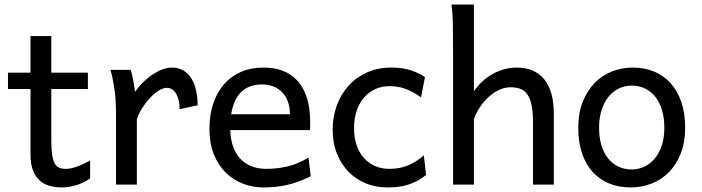

<svg xmlns="http://www.w3.org/2000/svg" viewBox="-20 -801 3045 833"><path d="M14.6 -485.8H112.3V-644.5H202.6V-485.8H361.3V-415H202.6V-190.4Q202.6 -152.8 206.3 -128.9Q210 -105 217.5 -91.6Q225.1 -78.1 236.8 -73.2Q248.5 -68.4 265.1 -68.4Q286.1 -68.4 312.5 -77.6Q338.9 -86.9 371.1 -105V-26.9Q337.4 -4.9 306.6 3.7Q275.9 12.2 250 12.2Q221.2 12.2 196.3 5.6Q171.4 -1 152.6 -17.6Q133.8 -34.2 123 -61.8Q112.3 -89.4 112.3 -131.8V-415H14.6Z M483.4 0V-300.3Q483.4 -372.6 475.3 -422.6Q467.3 -472.7 459 -498H546.9Q549.8 -490.2 552.7 -477.8Q555.7 -465.3 558.1 -451.7Q560.5 -438 562.5 -424.8L566.4 -402.8Q584 -428.2 604.7 -447.8Q625.5 -467.3 646.7 -480.7Q668 -494.1 688.2 -501Q708.5 -507.8 725.1 -507.8Q755.9 -507.8 777.1 -494.4Q798.3 -481 811.8 -458.3Q825.2 -435.5 831.3 -406Q837.4 -376.5 837.4 -344.2L759.3 -327.1Q759.3 -345.2 755.9 -362.1Q752.4 -378.9 745.6 -391.8Q738.8 -404.8 728.3 -412.4Q717.8 -419.9 703.1 -419.9Q687.5 -419.9 668.5 -408Q649.4 -396 631.1 -376.5Q612.8 -356.9 597.2 -332.5Q581.5 -308.1 573.7 -283.2V0Z M979 -236.8Q980.5 -193.8 992.4 -162.1Q1004.4 -130.4 1025.1 -109.6Q1045.9 -88.9 1074 -78.6Q1102.1 -68.4 1135.3 -68.4Q1182.6 -68.4 1228 -79.1Q1273.4 -89.8 1318.4 -117.2L1328.1 -36.6Q1302.2 -23.4 1277.3 -14.2Q1252.4 -4.9 1227.5 1Q1202.6 6.8 1177 9.5Q1151.4 12.2 1123 12.2Q1076.2 12.2 1033.7 -4.2Q991.2 -20.5 959 -52.5Q926.8 -84.5 907.7 -131.8Q888.7 -179.2 888.7 -241.7Q888.7 -302.2 905 -351.3Q921.4 -400.4 951.7 -435.3Q981.9 -470.2 1025.4 -489Q1068.8 -507.8 1123 -507.8Q1163.1 -507.8 1193.8 -498.3Q1224.6 -488.8 1247.1 -471.9Q1269.5 -455.1 1284.7 -432.6Q1299.8 -410.2 1308.8 -384.3Q1317.9 -358.4 1321.8 -330.3Q1325.7 -302.2 1325.7 -274.9V-255.9Q1325.7 -243.7 1325.2 -236.8ZM1115.7 -434.6Q1062 -434.6 1027.8 -403.1Q993.7 -371.6 982.9 -305.2H1237.8Q1237.8 -336.4 1228.8 -360.6Q1219.7 -384.8 1203.4 -401.4Q1187 -418 1164.6 -426.3Q1142.1 -434.6 1115.7 -434.6Z M1828.6 -41.5Q1810.1 -27.3 1791.7 -17.3Q1773.4 -7.3 1753.4 -0.7Q1733.4 5.9 1710.4 9Q1687.5 12.2 1660.2 12.2Q1610.8 12.2 1567.9 -5.1Q1524.9 -22.5 1492.7 -55.2Q1460.4 -87.9 1441.9 -134.3Q1423.3 -180.7 1423.3 -239.3Q1423.3 -294.4 1441.2 -343.3Q1459 -392.1 1491.9 -428.7Q1524.9 -465.3 1572 -486.6Q1619.1 -507.8 1677.2 -507.8Q1726.1 -507.8 1761.5 -496.3Q1796.9 -484.9 1823.7 -466.3L1806.6 -378.4Q1773.4 -402.8 1740.7 -415Q1708 -427.2 1669.9 -427.2Q1637.2 -427.2 1609.1 -414.8Q1581.1 -402.3 1560.3 -378.9Q1539.6 -355.5 1527.8 -321.3Q1516.1 -287.1 1516.1 -244.1Q1516.1 -204.6 1526.9 -172.4Q1537.6 -140.1 1557.6 -116.9Q1577.6 -93.8 1606 -81.1Q1634.3 -68.4 1669.9 -68.4Q1714.4 -68.4 1750.5 -83.5Q1786.6 -98.6 1818.8 -127Z M2292.5 0V-268.6Q2292.5 -314.5 2286.4 -344.2Q2280.3 -374 2268.1 -391.4Q2255.9 -408.7 2237.5 -415.5Q2219.2 -422.4 2194.8 -422.4Q2168.5 -422.4 2143.3 -409.9Q2118.2 -397.5 2097.2 -377.7Q2076.2 -357.9 2060.1 -333Q2043.9 -308.1 2036.1 -283.2V0H1945.8V-551.8Q1945.8 -630.9 1944.8 -690.2Q1943.8 -749.5 1938.5 -781.2H2036.1V-405.3Q2072.3 -456.5 2121.1 -482.2Q2169.9 -507.8 2221.7 -507.8Q2299.8 -507.8 2341.3 -456.8Q2382.8 -405.8 2382.8 -305.2V0Z M2579.1 -246.6Q2579.1 -204.1 2589.4 -170.4Q2599.6 -136.7 2618.4 -113.5Q2637.2 -90.3 2663.1 -78.1Q2689 -65.9 2720.7 -65.9Q2750 -65.9 2775.9 -78.1Q2801.8 -90.3 2821 -113.5Q2840.3 -136.7 2851.3 -170.4Q2862.3 -204.1 2862.3 -246.6Q2862.3 -289.6 2852.1 -323.5Q2841.8 -357.4 2823 -381.1Q2804.2 -404.8 2778.1 -417.2Q2752 -429.7 2720.7 -429.7Q2690.9 -429.7 2665 -417.2Q2639.2 -404.8 2620.1 -381.1Q2601.1 -357.4 2590.1 -323.5Q2579.1 -289.6 2579.1 -246.6ZM2488.8 -246.6Q2488.8 -309.6 2507.8 -358.2Q2526.9 -406.7 2559.1 -440.2Q2591.3 -473.6 2634.3 -490.7Q2677.2 -507.8 2725.6 -507.8Q2775.9 -507.8 2817.6 -490.7Q2859.4 -473.6 2889.4 -440.2Q2919.4 -406.7 2936 -358.2Q2952.6 -309.6 2952.6 -246.6Q2952.6 -183.6 2933.6 -135.3Q2914.6 -86.9 2882.3 -54.2Q2850.1 -21.5 2807.1 -4.6Q2764.2 12.2 2715.8 12.2Q2665.5 12.2 2623.8 -4.6Q2582 -21.5 2552 -54.2Q2522 -86.9 2505.4 -135.3Q2488.8 -183.6 2488.8 -246.6Z"/></svg>

Font: Andika FrenchTight
Style: Regular
Weight: 400
Designer: Victor Gaultney, Annie Olsen, Julie Remington, Don Collingsworth, Eric Hays, Becca Hirsbrunner
Foundry: SIL International
Version: Version 5.000 ; Dig1 Dig4Opn Dig7 LnSpcTght